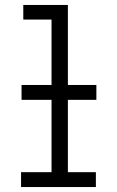

<svg xmlns="http://www.w3.org/2000/svg" viewBox="-20 -755 472 775"><path d="M65 0H367V-60H254V-735H74V-676H188V-60H65ZM67 -352H369V-412H67Z"/></svg>

Font: Iosevka Sparkle Light
Style: Regular
Weight: 300
Designer: Belleve Invis
Foundry: Belleve Invis
Version: Version 4.5.0; ttfautohint (v1.8.3)